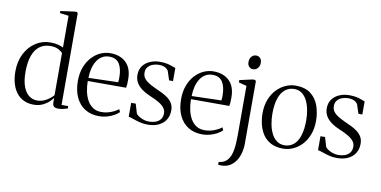

<svg xmlns="http://www.w3.org/2000/svg" viewBox="-92 -1096 3200 1613"><g transform="rotate(10 1508.0 -289.5)"><path d="M221.5 11Q176.5 11 140 -5.5Q103.5 -22 77.5 -54.2Q51.5 -86.5 37.5 -133Q23.5 -179.5 23.5 -240Q23.5 -323 56.2 -388.2Q89 -453.5 145.8 -491Q202.5 -528.5 273.5 -528.5Q310 -528.5 338.8 -520.8Q367.5 -513 382.5 -504.5V-775.5L307.5 -785V-803L427.5 -819H445L454.5 -811V-27.5H511.5V-7Q495 -2 474 3Q453 8 434 8Q408 8 395.8 -1.2Q383.5 -10.5 383.5 -33.5V-75Q374 -61 352.5 -40.5Q331 -20 298.5 -4.5Q266 11 221.5 11ZM244 -28.5Q277 -28.5 304.2 -40.5Q331.5 -52.5 351.5 -68.8Q371.5 -85 382.5 -98V-457Q372.5 -470.5 345.8 -484.8Q319 -499 277.5 -499Q224 -499 186 -471Q148 -443 128 -387.2Q108 -331.5 108 -249Q108 -173.5 126 -124.8Q144 -76 175 -52.2Q206 -28.5 244 -28.5Z M781 11Q710 11 659.2 -21Q608.5 -53 581.5 -111.5Q554.5 -170 554.5 -249.5Q554.5 -316 574 -367.5Q593.5 -419 626.5 -454.8Q659.5 -490.5 700.2 -508.8Q741 -527 783 -527Q867.5 -527 917.5 -479.5Q967.5 -432 968.5 -341Q969 -312 967.8 -294.8Q966.5 -277.5 963.5 -264H636.5Q636.5 -220 645 -177.8Q653.5 -135.5 672 -101.5Q690.5 -67.5 720.5 -47.2Q750.5 -27 793.5 -27Q836.5 -27 876 -42.5Q915.5 -58 937.5 -77L949 -53.5Q931 -35.5 904.2 -21Q877.5 -6.5 845.8 2.2Q814 11 781 11ZM637.5 -291 890 -298Q892 -309 892.2 -320Q892.5 -331 892.5 -341Q892.5 -414 866 -455.5Q839.5 -497 781 -497Q744.5 -497 717.5 -480Q690.5 -463 673 -434Q655.5 -405 646.8 -368Q638 -331 637.5 -291Z M1194 10Q1158.5 10 1126 1.5Q1093.5 -7 1068.2 -16.2Q1043 -25.5 1027.5 -28V-146.5H1066.5L1089.5 -68.5Q1092.5 -59.5 1109 -47.5Q1125.5 -35.5 1149.5 -26.5Q1173.5 -17.5 1199 -17.5Q1233.5 -17.5 1259.2 -27.2Q1285 -37 1299.8 -57Q1314.5 -77 1314.5 -107Q1314.5 -133 1299.2 -153.2Q1284 -173.5 1253.5 -192Q1223 -210.5 1176 -230Q1129 -250 1098.5 -273.5Q1068 -297 1053.2 -325Q1038.5 -353 1038.5 -387Q1038.5 -433.5 1062 -464.8Q1085.5 -496 1124 -512Q1162.5 -528 1206 -528Q1246 -528 1272 -521.8Q1298 -515.5 1314.5 -508.5Q1331 -501.5 1342 -499V-387.5H1308.5L1284 -463Q1280 -471 1270.8 -480Q1261.5 -489 1245 -495.2Q1228.5 -501.5 1201.5 -501.5Q1178 -501.5 1153.2 -493.2Q1128.5 -485 1111.2 -466.2Q1094 -447.5 1094 -416Q1094 -388 1109 -368Q1124 -348 1149.5 -332.5Q1175 -317 1205.5 -303Q1237.5 -289 1267 -274.5Q1296.5 -260 1319.8 -242Q1343 -224 1356.8 -199.8Q1370.5 -175.5 1370.5 -142Q1370.5 -95.5 1348.8 -61.2Q1327 -27 1287.5 -8.5Q1248 10 1194 10Z M1661.5 11Q1590.5 11 1539.8 -21Q1489 -53 1462 -111.5Q1435 -170 1435 -249.5Q1435 -316 1454.5 -367.5Q1474 -419 1507 -454.8Q1540 -490.5 1580.8 -508.8Q1621.5 -527 1663.5 -527Q1748 -527 1798 -479.5Q1848 -432 1849 -341Q1849.5 -312 1848.2 -294.8Q1847 -277.5 1844 -264H1517Q1517 -220 1525.5 -177.8Q1534 -135.5 1552.5 -101.5Q1571 -67.5 1601 -47.2Q1631 -27 1674 -27Q1717 -27 1756.5 -42.5Q1796 -58 1818 -77L1829.5 -53.5Q1811.5 -35.5 1784.8 -21Q1758 -6.5 1726.2 2.2Q1694.5 11 1661.5 11ZM1518 -291 1770.5 -298Q1772.5 -309 1772.8 -320Q1773 -331 1773 -341Q1773 -414 1746.5 -455.5Q1720 -497 1661.5 -497Q1625 -497 1598 -480Q1571 -463 1553.5 -434Q1536 -405 1527.2 -368Q1518.5 -331 1518 -291Z M1870.5 240Q1864 240.5 1857 240.2Q1850 240 1844.5 239.8Q1839 239.5 1838 239L1837 214.5Q1843 215 1860.2 211Q1877.5 207 1890.5 198Q1911.5 184 1926.2 158.2Q1941 132.5 1948.8 86.5Q1956.5 40.5 1956.5 -33.5V-455L1889 -472.5V-492.5L1998.5 -517H2017.5L2027.5 -509.5V23.5Q2027.5 70.5 2016.2 109.8Q2005 149 1984.2 178Q1963.5 207 1934.5 223.2Q1905.5 239.5 1870.5 240ZM1986.5 -602Q1967 -602 1952.8 -615.5Q1938.5 -629 1938.5 -657Q1938.5 -685.5 1955 -703Q1971.5 -720.5 1992.5 -720.5H1993.5Q2013 -720.5 2027.2 -707Q2041.5 -693.5 2041.5 -665Q2041.5 -637 2025 -619.5Q2008.5 -602 1987.5 -602Z M2129.5 -253Q2129.5 -318.5 2149.8 -370Q2170 -421.5 2203.8 -456.8Q2237.5 -492 2279.2 -510.5Q2321 -529 2364 -529Q2445 -529 2493.2 -491.8Q2541.5 -454.5 2562.5 -394.2Q2583.5 -334 2583.5 -266Q2583.5 -200.5 2563.5 -148.8Q2543.5 -97 2510 -61.5Q2476.5 -26 2435 -7.5Q2393.5 11 2350 11Q2289.5 11 2247.2 -10.8Q2205 -32.5 2179.2 -69.8Q2153.5 -107 2141.5 -154.5Q2129.5 -202 2129.5 -253ZM2357 -19Q2402 -19 2434.5 -46Q2467 -73 2484.2 -125.8Q2501.5 -178.5 2501.5 -256Q2501.5 -300.5 2493.5 -343.8Q2485.5 -387 2468.5 -422Q2451.5 -457 2424.2 -478Q2397 -499 2358 -499Q2312.5 -499 2279.8 -472.5Q2247 -446 2229.2 -393.5Q2211.5 -341 2211.5 -263Q2211.5 -217.5 2219.8 -174Q2228 -130.5 2245.2 -95.5Q2262.5 -60.5 2290.2 -39.8Q2318 -19 2357 -19Z M2809 10Q2773.5 10 2741 1.5Q2708.5 -7 2683.2 -16.2Q2658 -25.5 2642.5 -28V-146.5H2681.5L2704.5 -68.5Q2707.5 -59.5 2724 -47.5Q2740.5 -35.5 2764.5 -26.5Q2788.5 -17.5 2814 -17.5Q2848.5 -17.5 2874.2 -27.2Q2900 -37 2914.8 -57Q2929.5 -77 2929.5 -107Q2929.5 -133 2914.2 -153.2Q2899 -173.5 2868.5 -192Q2838 -210.5 2791 -230Q2744 -250 2713.5 -273.5Q2683 -297 2668.2 -325Q2653.5 -353 2653.5 -387Q2653.5 -433.5 2677 -464.8Q2700.5 -496 2739 -512Q2777.5 -528 2821 -528Q2861 -528 2887 -521.8Q2913 -515.5 2929.5 -508.5Q2946 -501.5 2957 -499V-387.5H2923.5L2899 -463Q2895 -471 2885.8 -480Q2876.5 -489 2860 -495.2Q2843.5 -501.5 2816.5 -501.5Q2793 -501.5 2768.2 -493.2Q2743.5 -485 2726.2 -466.2Q2709 -447.5 2709 -416Q2709 -388 2724 -368Q2739 -348 2764.5 -332.5Q2790 -317 2820.5 -303Q2852.5 -289 2882 -274.5Q2911.5 -260 2934.8 -242Q2958 -224 2971.8 -199.8Q2985.5 -175.5 2985.5 -142Q2985.5 -95.5 2963.8 -61.2Q2942 -27 2902.5 -8.5Q2863 10 2809 10Z"/></g></svg>

Font: Merriweather 120pt Light
Style: Regular
Weight: 300
Version: Version 2.100